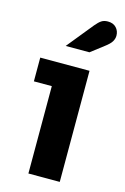

<svg xmlns="http://www.w3.org/2000/svg" viewBox="-113 -775 539 828"><g transform="rotate(15 157.0 -361.0)"><path d="M101 0V-390H21V-496H241V0ZM114 -573 209 -690Q223 -707 234.5 -714.5Q246 -722 263 -722Q287 -722 300.5 -707.5Q314 -693 314 -672Q314 -659 306.5 -646Q299 -633 276 -616L220 -573Z"/></g></svg>

Font: Atkinson Hyperlegible Next
Style: Bold
Weight: 700
Designer: Elliott Scott, Megan Eiswerth, Linus Boman, Theodore Petrosky, Letters from Sweden
Foundry: Applied Design Works, Letters from Sweden
Version: Version 2.001